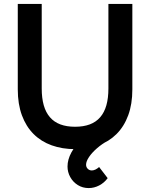

<svg xmlns="http://www.w3.org/2000/svg" viewBox="-20 -740 760 972"><path d="M360 15Q425.2 15 478.5 -4.2Q531.8 -23.4 570 -61.5Q608.2 -99.7 629.1 -156.3Q650 -213 650 -287.5V-720H528.8V-292.3Q528.8 -243.5 518.5 -207Q508.1 -170.6 487.2 -146.5Q466.4 -122.3 434.6 -110.3Q402.8 -98.3 360 -98.3Q317.2 -98.3 285.4 -110.3Q253.6 -122.3 232.8 -146.5Q211.9 -170.6 201.5 -207Q191.2 -243.5 191.2 -292.3V-720H70V-287.5Q70 -213 90.9 -156.3Q111.8 -99.7 150 -61.5Q188.2 -23.4 241.8 -4.2Q295.2 15 360 15ZM428.9 212.1Q456.6 212.1 482 198.9Q507.4 185.8 525.1 161.9L481.8 105.6Q472.3 114.1 462.8 118.5Q453.2 122.9 444.8 122.9Q432.6 122.9 424.2 114.5Q415.8 106.2 415.8 93.8Q415.8 76.9 430.7 54.8Q445.6 32.7 471 10.6Q496.4 -11.5 525.9 -27.5L474.1 -87.8Q431.2 -67.3 396.4 -36.3Q361.6 -5.2 341.7 31.2Q321.8 67.7 321.8 102.9Q321.8 131.4 335.7 156.5Q349.6 181.7 374 196.9Q398.4 212.1 428.9 212.1Z"/></svg>

Font: Vela Sans GX ExtLt
Style: Regular
Weight: 200
Designer: Principal design: Mikhail Sharanda - project Manrope.
Design modification: Ravid Balaliev
Foundry: Mikhail Sharanda
Version: Version 1.001